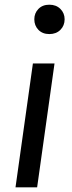

<svg xmlns="http://www.w3.org/2000/svg" viewBox="-20 -797 305 817"><path d="M46 0 120 -527H212L138 0ZM255 -715Q255 -688 237 -670Q219 -652 190 -652Q161 -652 143.5 -670Q126 -688 126 -715Q126 -741 143.5 -759Q161 -777 190 -777Q219 -777 237 -759Q255 -741 255 -715Z"/></svg>

Font: Yekcdsyqcyvpieeyorgstswgcgt
Style: Regular
Weight: 400
Italic angle: -8°
Designer: Carrois Corporate & Edenspiekermann
Foundry: Carrois Corporate GbR & Edenspiekermann AG
Version: Version 2.001